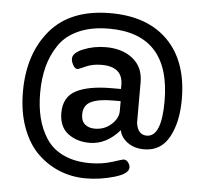

<svg xmlns="http://www.w3.org/2000/svg" viewBox="-50 -617 829 790"><g transform="rotate(5 364.5 -222.0)"><path d="M233 -365Q233 -389 276 -406.5Q319 -424 369 -424Q437 -424 480 -389.5Q523 -355 523 -293V-125Q530 -76 567 -76Q628 -76 628 -223Q628 -501 375 -501Q303 -501 250.5 -478Q198 -455 169.5 -413.5Q141 -372 128 -322.5Q115 -273 115 -213Q115 -157 126.5 -110.5Q138 -64 163.5 -25Q189 14 235 35.5Q281 57 344 57Q394 57 436 43.5Q478 30 481 30Q493 30 500.5 40.5Q508 51 508 61Q508 87 449.5 104Q391 121 332 121Q275 121 224 100.5Q173 80 132.5 40.5Q92 1 68 -64Q44 -129 44 -212Q44 -369 127.5 -467Q211 -565 376 -565Q529 -565 613.5 -479Q698 -393 698 -237Q698 -142 664 -80.5Q630 -19 561 -19Q521 -19 493 -39Q465 -59 459 -89Q404 -26 335 -26Q282 -26 245.5 -54Q209 -82 209 -139Q209 -205 260.5 -231.5Q312 -258 408 -258H445V-275Q445 -350 357 -350Q320 -350 291.5 -337Q263 -324 260 -324Q249 -324 241 -338.5Q233 -353 233 -365ZM448 -167V-208H418Q357 -208 326 -193Q295 -178 295 -140Q295 -113 310.5 -99.5Q326 -86 352 -86Q391 -86 419.5 -111.5Q448 -137 448 -167Z"/></g></svg>

Font: Dosis
Style: SemiBold
Weight: 600
Designer: Edgar Tolentino, Pablo Impallari, Igino Marini
Foundry: Edgar Tolentino, Pablo Impallari, Igino Marini
Version: Version 1.007